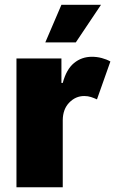

<svg xmlns="http://www.w3.org/2000/svg" viewBox="-20 -793 499 813"><path d="M49.7 0V-545.5H240.1V-441.8H245.7Q261 -499.3 293.3 -525.9Q325.6 -552.6 369.3 -552.6Q390.6 -552.6 410.9 -547.2Q431.1 -541.9 447.4 -532.7L390.6 -372.2Q378.6 -377.8 365.4 -382.1Q352.3 -386.4 336.6 -386.4Q300.1 -386.4 273.1 -358.5Q246.1 -330.6 245.7 -284.1V0ZM171.9 -613.6 240.1 -772.7H407.7L301.1 -613.6Z"/></svg>

Font: Inter UI Black
Style: Regular
Weight: 900
Designer: Rasmus Andersson
Foundry: rsms
Version: 3.2;8d6f07862